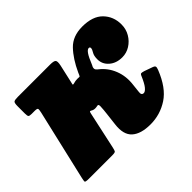

<svg xmlns="http://www.w3.org/2000/svg" viewBox="-139 -719 923 923"><g transform="rotate(-45 322.0 -257.5)"><path d="M622 -134.5Q587.5 -47 532.5 -11Q477.5 25 411.5 25Q346.5 25 314.8 -3.5Q283 -32 291 -96L298.5 -160Q300 -171.5 301 -183.5Q302 -195.5 302.5 -207Q303 -222 294 -219.5Q285 -217.5 277.5 -217.5Q266 -217.5 257 -223.5Q251 -227 249.2 -225Q247.5 -223 246 -217L204.5 -26Q201 -10 198 -5Q195 0 175.5 0H18.5Q-7 0 -7.5 -5.2Q-8 -10.5 -3.5 -30L79.5 -387Q83.5 -404.5 81.8 -409.8Q80 -415 63 -415H42.5Q28 -415 24.5 -419.2Q21 -423.5 21 -439V-489Q21 -511 26.8 -515.5Q32.5 -520 54 -520H274Q297.5 -520 304.2 -513.5Q311 -507 305.5 -481L285 -390Q283 -382.5 282 -377.2Q281 -372 291 -375Q303.5 -379 317.5 -379Q321.5 -379 328 -378.5Q332.5 -378 333.8 -380Q335 -382 337.5 -387.5Q338.5 -390 339.5 -392.2Q340.5 -394.5 341.5 -397Q371 -461.5 408.8 -500.8Q446.5 -540 511.5 -540Q582 -540 617.2 -504Q652.5 -468 652.5 -414Q652.5 -382 637.2 -356Q622 -330 597.2 -314.5Q572.5 -299 543.5 -299Q503 -299 477 -321.8Q451 -344.5 451.5 -378Q451.5 -402 460 -415.2Q468.5 -428.5 468.5 -437Q468.5 -445 460.5 -445Q451.5 -445 440.8 -429.8Q430 -414.5 414 -375Q413 -373 412 -371.2Q411 -369.5 410 -367Q407.5 -361 408.8 -354.8Q410 -348.5 419.5 -341Q457.5 -312 475.5 -266.5Q493.5 -221 486.5 -168L482 -126.5Q478.5 -104.5 495 -104.5Q504.5 -104.5 517 -119.5Q529.5 -134.5 545 -171Q549 -181 554.5 -181Q560 -181 571.5 -177.5L615 -162Q623.5 -159 625.5 -153.5Q627.5 -148 622 -134.5Z"/></g></svg>

Font: Besley* Narrow Fatface
Style: Italic
Weight: 900
Width: 4
Italic angle: -13°
Designer: Owen Earl
Foundry: indestructible type*
Version: Version 3.000; ttfautohint (v1.8.3)